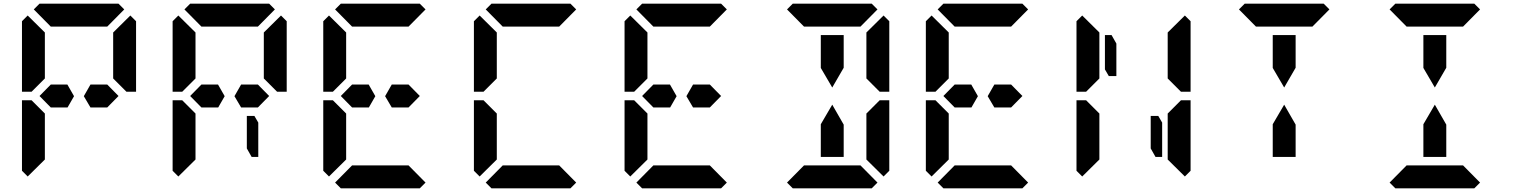

<svg xmlns="http://www.w3.org/2000/svg" viewBox="-20 -1020 8200 1040"><path d="M561 -562 622 -500 561 -438H501H470L434 -499L470 -562H501H515ZM154 -526 151 -523H99V-905L130 -936L223 -844V-698V-608V-595ZM223 -302V-156L130 -64L99 -95V-477H151L161 -467L223 -405V-392ZM163 -969 194 -1000H346H470H622L653 -969L561 -876H554H501H470H346H315H262H255ZM686 -936 717 -905V-523H665L655 -533L593 -595V-608V-698V-830V-844ZM345 -562 381 -499 346 -438H315H255L194 -500L255 -562H301H315Z M1379 -356V-170H1343L1317 -216V-392H1358ZM1377 -562 1438 -500 1377 -438H1317H1286L1250 -499L1286 -562H1317H1331ZM970 -526 967 -523H915V-905L946 -936L1039 -844V-698V-608V-595ZM1039 -302V-156L946 -64L915 -95V-477H967L977 -467L1039 -405V-392ZM979 -969 1010 -1000H1162H1286H1438L1469 -969L1377 -876H1370H1317H1286H1162H1131H1078H1071ZM1502 -936 1533 -905V-523H1481L1471 -533L1409 -595V-608V-698V-830V-844ZM1161 -562 1197 -499 1162 -438H1131H1071L1010 -500L1071 -562H1117H1131Z M2193 -562 2254 -500 2193 -438H2133H2102L2066 -499L2102 -562H2133H2147ZM1786 -526 1783 -523H1731V-905L1762 -936L1855 -844V-698V-608V-595ZM1855 -302V-156L1762 -64L1731 -95V-477H1783L1793 -467L1855 -405V-392ZM1795 -969 1826 -1000H1978H2102H2254L2285 -969L2193 -876H2186H2133H2102H1978H1947H1894H1887ZM2285 -31 2254 0H2102H1978H1826L1795 -31L1887 -124H2193ZM1977 -562 2013 -499 1978 -438H1947H1887L1826 -500L1887 -562H1933H1947Z M2602 -526 2599 -523H2547V-905L2578 -936L2671 -844V-698V-608V-595ZM2671 -302V-156L2578 -64L2547 -95V-477H2599L2609 -467L2671 -405V-392ZM2611 -969 2642 -1000H2794H2918H3070L3101 -969L3009 -876H3002H2949H2918H2794H2763H2710H2703ZM3101 -31 3070 0H2918H2794H2642L2611 -31L2703 -124H3009Z M3825 -562 3886 -500 3825 -438H3765H3734L3698 -499L3734 -562H3765H3779ZM3418 -526 3415 -523H3363V-905L3394 -936L3487 -844V-698V-608V-595ZM3487 -302V-156L3394 -64L3363 -95V-477H3415L3425 -467L3487 -405V-392ZM3427 -969 3458 -1000H3610H3734H3886L3917 -969L3825 -876H3818H3765H3734H3610H3579H3526H3519ZM3917 -31 3886 0H3734H3610H3458L3427 -31L3519 -124H3825ZM3609 -562 3645 -499 3610 -438H3579H3519L3458 -500L3519 -562H3565H3579Z M4426 -731V-830H4550V-731V-653L4488 -546L4426 -652ZM4673 -405 4745 -477H4797V-95L4766 -64L4673 -156V-170V-302V-392ZM4243 -969 4274 -1000H4426H4550H4702L4733 -969L4641 -876H4634H4581H4550H4426H4395H4342H4335ZM4733 -31 4702 0H4550H4426H4274L4243 -31L4335 -124H4641ZM4766 -936 4797 -905V-523H4745L4735 -533L4673 -595V-608V-698V-830V-844ZM4550 -269V-170H4426V-269V-347L4488 -453L4550 -345Z M5457 -562 5518 -500 5457 -438H5397H5366L5330 -499L5366 -562H5397H5411ZM5050 -526 5047 -523H4995V-905L5026 -936L5119 -844V-698V-608V-595ZM5119 -302V-156L5026 -64L4995 -95V-477H5047L5057 -467L5119 -405V-392ZM5059 -969 5090 -1000H5242H5366H5518L5549 -969L5457 -876H5450H5397H5366H5242H5211H5158H5151ZM5549 -31 5518 0H5366H5242H5090L5059 -31L5151 -124H5457ZM5241 -562 5277 -499 5242 -438H5211H5151L5090 -500L5151 -562H5197H5211Z M6275 -356V-170H6239L6213 -216V-392H6254ZM5866 -526 5863 -523H5811V-905L5842 -936L5935 -844V-698V-608V-595ZM6305 -405 6377 -477H6429V-95L6398 -64L6305 -156V-170V-302V-392ZM5935 -302V-156L5842 -64L5811 -95V-477H5863L5873 -467L5935 -405V-392ZM6398 -936 6429 -905V-523H6377L6367 -533L6305 -595V-608V-698V-830V-844ZM5965 -644V-830H6001L6027 -784V-608H5986Z M6874 -731V-830H6998V-731V-653L6936 -546L6874 -652ZM6691 -969 6722 -1000H6874H6998H7150L7181 -969L7089 -876H7082H7029H6998H6874H6843H6790H6783ZM6998 -269V-170H6874V-269V-347L6936 -453L6998 -345Z M7690 -731V-830H7814V-731V-653L7752 -546L7690 -652ZM7507 -969 7538 -1000H7690H7814H7966L7997 -969L7905 -876H7898H7845H7814H7690H7659H7606H7599ZM7997 -31 7966 0H7814H7690H7538L7507 -31L7599 -124H7905ZM7814 -269V-170H7690V-269V-347L7752 -453L7814 -345Z"/></svg>

Font: DSEG14 Classic Mini
Style: Bold
Weight: 700
Designer: Keshikan(Twitter:@keshinomi_88pro)
Version: Version 0.46